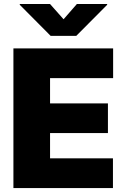

<svg xmlns="http://www.w3.org/2000/svg" viewBox="-20 -952 643 972"><path d="M47.9 0H551.8V-150.4H233.4V-278.3H526.4V-428.7H233.4V-556.6H552.7V-707H47.9ZM233.4 -931.6H80.1V-927.7L236.3 -770.5H366.2L522.5 -927.7V-931.6H369.1L301.8 -854.5Z"/></svg>

Font: Pretendard Black
Style: Regular
Weight: 900
Designer: Base glyphs from Inter by Rasmus Andersson; Hangeul glyphs from Noto Sans CJK(Source Han Sans) by Jang Soo-young and Kan
Foundry: Kil Hyung-jin
Version: Version 1.309;Glyphs 3.2 (3225)